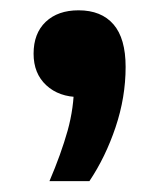

<svg xmlns="http://www.w3.org/2000/svg" viewBox="-20 -176 302 363"><path d="M73.5 166.5Q95.5 115 107.8 71.2Q120 27.5 120 -17L147.5 7.5H130.5Q91.5 7.5 67.5 -14.8Q43.5 -37 43.5 -74.5Q43.5 -113 66.5 -134.8Q89.5 -156.5 128.5 -156.5Q171.5 -156.5 194.5 -130Q217.5 -103.5 217.5 -49.5Q217.5 8 198.5 64.5Q179.5 121 149 166.5Z"/></svg>

Font: Encode Sans SC Condensed Thin SemiBold
Style: Regular
Weight: 600
Version: Version 3.002